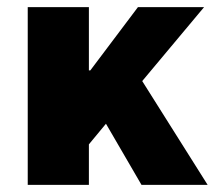

<svg xmlns="http://www.w3.org/2000/svg" viewBox="-20 -520 608 540"><path d="M58 0V-500H230V-322H234L368 -500H554L380 -292L564 0H378L278 -172L230 -114V0Z"/></svg>

Font: Source Sans 3 ExtraLight Black
Style: Regular
Weight: 900
Version: Version 3.052;hotconv 1.1.0;makeotfexe 2.6.0